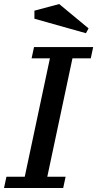

<svg xmlns="http://www.w3.org/2000/svg" viewBox="-21 -934 483 954"><path d="M293 0 305 -56H214L339 -644H430L442 -700H148L136 -644H227L102 -56H11L-1 0ZM419 -793 273 -914 150 -881V-841L406 -769Z"/></svg>

Font: PT Serif Caption
Style: Italic
Weight: 400
Italic angle: -12°
Designer: A.Korolkova, O.Umpeleva, V.Yefimov
Foundry: ParaType Ltd
Version: Version 1.000W OFL